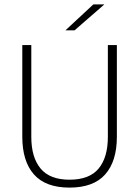

<svg xmlns="http://www.w3.org/2000/svg" viewBox="-20 -844 634 874"><path d="M296.5 10Q187.5 10 134.5 -50Q81.5 -110 81.5 -221.5V-639H122.5V-221Q122.5 -127.5 164.8 -76.8Q207 -26 296.5 -26Q387 -26 429 -76.8Q471 -127.5 471 -221V-639H512V-221.5Q512 -110 458.8 -50Q405.5 10 296.5 10ZM405 -824H454V-823L319.5 -706H278.5V-706.5Z"/></svg>

Font: Anek Latin ExtraLight
Style: Regular
Weight: 250
Designer: Yesha Goshar
Foundry: Ek Type
Version: Version 1.003